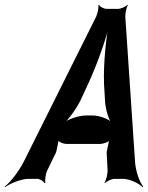

<svg xmlns="http://www.w3.org/2000/svg" viewBox="-62 -748 619 803"><path d="M384 -112 388 -34C388 -21 382 7 375 16L377 18C384 10 405 0 416 0H452C481 0 519 19 535 35L537 32C522 15 506 -31 503 -68L462 -679C462 -691 466 -718 473 -726L471 -728C464 -720 443 -711 433 -711H383C373 -711 355 -720 352 -728L349 -726C352 -718 346 -691 340 -678L35 -67C16 -31 -19 15 -42 32L-41 35C-20 19 28 0 57 0H93C104 0 121 10 124 18L128 16C125 7 129 -21 135 -34L173 -112C176 -125 182 -156 184 -164L181 -162C184 -153 205 -146 216 -146H357C368 -146 391 -153 398 -162L395 -164C393 -156 387 -125 384 -112ZM276 -331 307 -398C346 -482 386 -597 400 -664H396C382 -597 370 -482 373 -398L377 -331C378 -295 392 -247 406 -230L408 -234C394 -250 354 -265 326 -265H297C269 -265 223 -250 203 -234L204 -231C224 -247 259 -295 276 -331Z"/></svg>

Font: Asimov
Style: EdgeExtremeIt
Weight: 500
Designer: Google
Version: Version 2.000980: 2014